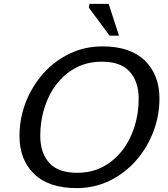

<svg xmlns="http://www.w3.org/2000/svg" viewBox="-20 -955 860 985"><path d="M798 -450Q798 -359.5 765.8 -276.8Q733.5 -194 676 -129.2Q618.5 -64.5 541 -27.2Q463.5 10 372.5 10Q229.5 10 154.8 -63Q80 -136 80 -257Q80 -348 112.2 -430.5Q144.5 -513 202 -577.8Q259.5 -642.5 337.2 -679.8Q415 -717 505.5 -717Q648.5 -717 723.2 -644Q798 -571 798 -450ZM186.5 -258.5Q186.5 -171.5 232.2 -120Q278 -68.5 376 -68.5Q449.5 -68.5 507.8 -99.2Q566 -130 607.2 -183.2Q648.5 -236.5 670 -305Q691.5 -373.5 691.5 -448.5Q691.5 -535.5 645.8 -587Q600 -638.5 502 -638.5Q428.5 -638.5 370.2 -607.8Q312 -577 270.8 -523.8Q229.5 -470.5 208 -402Q186.5 -333.5 186.5 -258.5ZM590.5 -772H542.5L435.5 -916L439.5 -935H537.5Z"/></svg>

Font: Newsreader 6pt
Style: Italic
Weight: 400
Italic angle: -17°
Designer: Hugues Gentile
Foundry: Production Type
Version: Version 1.003; ttfautohint (v1.8.3)